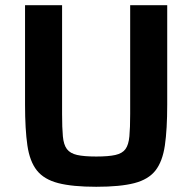

<svg xmlns="http://www.w3.org/2000/svg" viewBox="-20 -708 738 736"><path d="M349 8Q258 8 203.5 -6Q149 -20 121.5 -54.5Q94 -89 85 -150.5Q76 -212 76 -307V-688H218V-271Q218 -218 221 -185.5Q224 -153 236.5 -136.5Q249 -120 275.5 -114Q302 -108 349 -108Q396 -108 422.5 -114Q449 -120 461 -136.5Q473 -153 476 -185.5Q479 -218 479 -271V-688H621V-307Q621 -212 612 -150.5Q603 -89 576 -54.5Q549 -20 495 -6Q441 8 349 8Z"/></svg>

Font: Saira SemiBold
Style: Regular
Weight: 600
Designer: Hector Gatti with collaboration of the Omnibus-Type team
Foundry: Omnibus-Type
Version: Version 1.100; ttfautohint (v1.8.3)